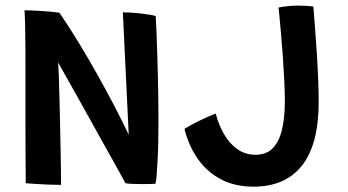

<svg xmlns="http://www.w3.org/2000/svg" viewBox="-20 -672 1270 701"><path d="M203 3Q181.5 3 156.2 2Q131 1 109 -0.5Q87 -2 74 -3Q74 -10.5 73.8 -40.2Q73.5 -70 73.2 -114Q73 -158 73 -209.8Q73 -261.5 73 -314.5Q73 -367.5 73 -414.5Q73 -458 72.8 -500Q72.5 -542 71.8 -577Q71 -612 69.5 -634.5Q78 -634.5 94.5 -633.8Q111 -633 130.2 -632Q149.5 -631 167.2 -629.2Q185 -627.5 197 -625.5Q233.5 -572 268.8 -514Q304 -456 336.8 -397.5Q369.5 -339 398.2 -283.8Q427 -228.5 450 -180L428.5 -627Q441 -627 458 -626Q475 -625 492.8 -623Q510.5 -621 525.2 -618.5Q540 -616 548.5 -613.5Q550 -587.5 551.5 -551.8Q553 -516 554.2 -475Q555.5 -434 556.5 -391.2Q557.5 -348.5 558 -307.2Q558.5 -266 558.5 -231Q558.5 -192 557.8 -154Q557 -116 555.2 -84.2Q553.5 -52.5 551.8 -30.5Q550 -8.5 547.5 -1Q536 -0.5 523.8 -0.2Q511.5 0 499 0Q482 0 465.8 -0.5Q449.5 -1 438 -3Q432 -14.5 416 -43.5Q400 -72.5 377.2 -113Q354.5 -153.5 329 -199.5Q303.5 -245.5 277.8 -291.5Q252 -337.5 229.8 -377.2Q207.5 -417 192 -444Q193.5 -429.5 194.8 -395.8Q196 -362 197 -317.2Q198 -272.5 199.2 -223.8Q200.5 -175 201.2 -129.2Q202 -83.5 202.5 -48.5Q203 -13.5 203 3ZM905.5 9.5Q838 9.5 787 -17.2Q736 -44 702.5 -91.5Q669 -139 653.5 -201.5Q661 -206.5 675.5 -214.5Q690 -222.5 707 -230.8Q724 -239 740.2 -246.2Q756.5 -253.5 767.5 -257.5Q778 -217 797.8 -182.5Q817.5 -148 846.5 -127.5Q875.5 -107 913 -107Q952 -107 975.2 -130.2Q998.5 -153.5 1009.2 -197.5Q1020 -241.5 1020 -302.5Q1020 -333.5 1018 -376Q1016 -418.5 1012.8 -464Q1009.5 -509.5 1006 -549.2Q1002.5 -589 1000 -615Q997.5 -641 997 -644.5Q1011.5 -647.5 1030 -649.5Q1048.5 -651.5 1065 -651.5Q1082.5 -651.5 1096.8 -650.8Q1111 -650 1124 -648Q1127 -615 1130.2 -570Q1133.5 -525 1136.8 -475.8Q1140 -426.5 1141.8 -380.5Q1143.5 -334.5 1143.5 -300Q1143.5 -221.5 1128 -163.2Q1112.5 -105 1082 -66.8Q1051.5 -28.5 1007.2 -9.5Q963 9.5 905.5 9.5Z"/></svg>

Font: Grandstander Thin Medium
Style: Regular
Weight: 500
Version: Version 1.200